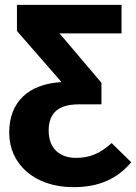

<svg xmlns="http://www.w3.org/2000/svg" viewBox="-20 -551 562 793"><path d="M441 40C392 84 350 101 294 101C225 101 181 61 181 -12C181 -85 222 -120 306 -120H399V-209L226 -413H482V-531H50V-423L234 -212C97 -204 18 -130 18 -3C18 125 120 222 284 222C391 222 466 186 522 119Z"/></svg>

Font: Fira Sans
Style: Bold
Weight: 700
Designer: Carrois Corporate & Edenspiekermann AG
Foundry: Carrois Corporate GbR & Edenspiekermann AG
Version: Version 4.203